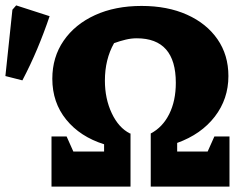

<svg xmlns="http://www.w3.org/2000/svg" viewBox="-25 -692 934 712"><path d="M166 0V-186H222L247 -130H361V-157Q272 -185 220.5 -248.5Q169 -312 169 -400Q169 -480 211 -541Q253 -602 327.5 -636Q402 -670 500 -670Q596 -670 668.5 -637.5Q741 -605 781.5 -546.5Q822 -488 822 -410Q822 -325 771.5 -259.5Q721 -194 632 -162V-130H745L770 -186H826V0H534V-197Q578 -220 602.5 -269Q627 -318 627 -385Q627 -550 482 -550Q462 -550 441 -545Q420 -540 398 -532Q364 -472 364 -393Q364 -326 389.5 -272Q415 -218 457 -197H459V0ZM58 -394 -5 -410 21 -656 35 -672 159 -632Q138 -570 113 -510.5Q88 -451 58 -394Z"/></svg>

Font: Piazzolla SC ExtraBold
Style: Regular
Weight: 800
Designer: Juan Pablo del Peral
Foundry: Huerta Tipografica
Version: Version 1.330